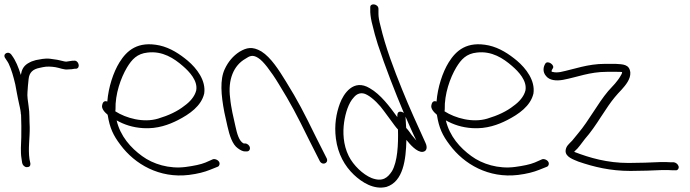

<svg xmlns="http://www.w3.org/2000/svg" viewBox="-76 -760 3114 866"><path d="M24 -25C26 -15 35 -6 45 -6C57 -6 62 -12 61 -23L57 -42C50 -91 59 -138 58 -187C56 -219 58 -251 53 -281C50 -303 46 -327 48 -345L50 -373L53 -403C56 -433 72 -448 103 -454L117 -457C134 -461 155 -460 174 -457C193 -454 213 -444 232 -447C241 -447 254 -448 261 -450H268C289 -454 278 -491 256 -486H250C240 -484 233 -484 223 -482C219 -482 214 -483 210 -484L193 -488C186 -490 178 -491 171 -492L150 -495C126 -498 104 -492 86 -489L67 -483C61 -480 54 -477 48 -473C30 -461 22 -446 18 -422C7 -457 -5 -487 -23 -511C-37 -534 -67 -517 -52 -497C-47 -488 -43 -485 -37 -473C-24 -446 -15 -413 -7 -379C-4 -365 -2 -352 0 -341C4 -322 6 -308 10 -292L14 -274C16 -266 17 -257 18 -249C17 -247 18 -245 19 -243C20 -209 21 -174 20 -141C19 -109 16 -76 21 -45Z M385 -287C380 -270 397 -253 409 -243L410 -240C419 -183 435 -149 467 -107C532 -19 643 45 776 29C816 24 846 16 871 6L906 -8C911 -10 913 -14 914 -18C918 -34 897 -45 885 -42L851 -27C829 -18 799 -12 762 -7C687 3 614 -20 565 -56C514 -93 467 -145 450 -217C484 -198 522 -185 570 -182C634 -178 687 -198 726 -218C779 -245 832 -282 845 -338C854 -397 811 -452 771 -486C735 -516 693 -544 644 -555C545 -576 496 -532 463 -479C435 -434 413 -366 408 -302C392 -308 387 -296 385 -287ZM444 -258 445 -266C443 -336 469 -409 497 -456C519 -492 542 -518 590 -523C657 -531 709 -497 749 -462C778 -437 817 -396 809 -352C802 -324 780 -300 756 -283C725 -258 684 -239 637 -225C571 -205 492 -227 444 -258Z M950 -190C959 -150 972 -108 997 -91C1009 -82 1020 -77 1029 -77H1037C1047 -77 1053 -85 1051 -95C1049 -105 1039 -113 1029 -113H1023C1002 -123 993 -158 986 -190L972 -253C968 -274 964 -295 962 -318C951 -401 978 -465 1031 -495C1049 -507 1063 -515 1088 -499C1101 -491 1114 -477 1129 -458C1146 -436 1164 -410 1182 -380C1235 -294 1262 -243 1316 -133L1365 -36C1376 -11 1407 -23 1398 -45L1349 -142C1294 -254 1268 -305 1214 -392C1182 -444 1146 -501 1103 -528C1062 -552 1036 -545 1005 -527C975 -508 953 -481 938 -449C915 -401 921 -331 936 -253Z M1439 -135C1448 -65 1479 -11 1520 28C1556 62 1610 97 1667 83C1743 59 1755 -40 1757 -129C1773 -109 1804 -73 1830 -75C1849 -77 1853 -95 1843 -116C1809 -191 1771 -273 1737 -358C1701 -447 1663 -546 1640 -644C1634 -666 1631 -684 1631 -697V-720C1631 -743 1593 -748 1594 -727V-705C1595 -688 1598 -668 1605 -643C1610 -620 1618 -592 1628 -560C1662 -457 1705 -347 1745 -252C1745 -251 1746 -250 1747 -249C1743 -253 1738 -255 1734 -256C1716 -259 1716 -245 1716 -232C1681 -280 1641 -334 1592 -362C1518 -407 1473 -336 1457 -293C1441 -250 1431 -197 1439 -135ZM1497 -56C1471 -108 1470 -165 1476 -208C1482 -250 1496 -296 1520 -321C1533 -337 1554 -347 1580 -332C1606 -318 1638 -285 1656 -259L1690 -213C1699 -201 1709 -186 1719 -176C1721 -108 1717 -31 1692 12C1673 41 1650 62 1600 43C1561 27 1518 -14 1497 -56ZM1756 -183 1753 -234C1770 -196 1785 -160 1802 -126C1795 -134 1788 -142 1781 -151C1773 -162 1765 -174 1756 -183Z M1870 -287C1865 -270 1882 -253 1894 -243L1895 -240C1904 -183 1920 -149 1952 -107C2017 -19 2128 45 2261 29C2301 24 2331 16 2356 6L2391 -8C2396 -10 2398 -14 2399 -18C2403 -34 2382 -45 2370 -42L2336 -27C2314 -18 2284 -12 2247 -7C2172 3 2099 -20 2050 -56C1999 -93 1952 -145 1935 -217C1969 -198 2007 -185 2055 -182C2119 -178 2172 -198 2211 -218C2264 -245 2317 -282 2330 -338C2339 -397 2296 -452 2256 -486C2220 -516 2178 -544 2129 -555C2030 -576 1981 -532 1948 -479C1920 -434 1898 -366 1893 -302C1877 -308 1872 -296 1870 -287ZM1929 -258 1930 -266C1928 -336 1954 -409 1982 -456C2004 -492 2027 -518 2075 -523C2142 -531 2194 -497 2234 -462C2263 -437 2302 -396 2294 -352C2287 -324 2265 -300 2241 -283C2210 -258 2169 -239 2122 -225C2056 -205 1977 -227 1929 -258Z M2387 -417C2402 -398 2431 -394 2464 -400C2528 -412 2583 -436 2661 -436H2707C2716 -436 2725 -436 2730 -435C2730 -430 2727 -423 2722 -416C2716 -405 2707 -394 2698 -383L2667 -349C2619 -292 2581 -217 2532 -159C2521 -146 2512 -135 2505 -126C2491 -111 2476 -101 2475 -79C2475 -52 2509 -41 2533 -31C2603 -7 2677 11 2768 11C2817 11 2868 9 2911 7C2933 7 2948 7 2957 8H2970C2980 10 2987 0 2985 -9C2982 -20 2973 -26 2964 -28H2950C2941 -29 2925 -29 2902 -29C2859 -27 2808 -25 2759 -25C2663 -25 2584 -48 2514 -75L2516 -78C2534 -93 2545 -112 2562 -133C2587 -161 2613 -199 2634 -232L2668 -283C2688 -312 2705 -332 2728 -356C2745 -375 2769 -403 2767 -433C2763 -470 2735 -470 2700 -472H2653C2574 -472 2515 -448 2451 -435C2438 -433 2427 -433 2420 -435C2417 -435 2414 -436 2412 -437V-439C2411 -443 2416 -448 2417 -451C2429 -466 2393 -491 2383 -472C2375 -459 2370 -436 2387 -417Z"/></svg>

Font: Stray Cat
Style: OpObl
Weight: 400
Version: Version 1.0